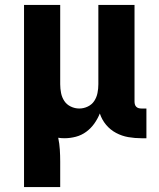

<svg xmlns="http://www.w3.org/2000/svg" viewBox="-20 -550 640 775"><path d="M77 205V-530H223V-210Q223 -192 226.5 -174.5Q230 -157 239.5 -142.5Q249 -128 265.5 -120Q282 -112 300 -112Q318 -112 334.5 -120Q351 -128 360.5 -142.5Q370 -157 373.5 -174.5Q377 -192 377 -210V-530H523V-140Q523 -134 524.5 -128.5Q526 -123 530 -119Q534 -115 539.5 -113.5Q545 -112 551 -112H571V8H551Q524 8 498 3.5Q472 -1 448.5 -13.5Q425 -26 408 -46.5Q391 -67 383 -92Q374 -70 360.5 -51Q347 -32 328 -18Q309 -4 286 2Q263 8 240 8Q233 8 227 7.5Q221 7 215 6Q220 30 221.5 54Q223 78 223 102V205Z"/></svg>

Font: Iosevka Curly Heavy Extended
Style: Regular
Weight: 900
Width: 7
Monospace: yes
Designer: Belleve Invis
Foundry: Belleve Invis
Version: Version 11.1.0; ttfautohint (v1.8.3)